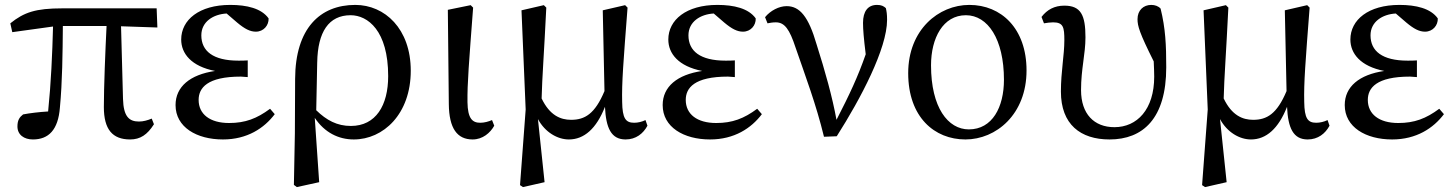

<svg xmlns="http://www.w3.org/2000/svg" viewBox="-20 -554 5914 782"><path d="M473 -447 621 -442 618 -520H234C125 -520 78 -504 22 -459L30 -423L196 -446C193 -334 188 -217 176 -100C140 -98 100 -93 74 -88C60 -77 51 -65 51 -39C51 -5 78 14 114 14C178 14 217 -25 224 -116C234 -221 235 -337 236 -448H414C409 -347 403 -199 403 -118C403 -27 438 14 510 14C551 14 580 -5 607 -48L598 -71C581 -64 564 -59 546 -59C506 -59 483 -79 481 -151Z M1080 -111C1026 -71 979 -53 913 -53C835 -53 789 -89 789 -147C789 -196 824 -242 961 -242C966 -242 976 -241 989 -240V-308C979 -307 961 -307 951 -307C848 -307 800 -346 800 -410C800 -466 849 -496 903 -499L946 -462C977 -436 999 -425 1022 -425C1054 -425 1075 -451 1074 -479C1045 -520 985 -534 918 -534C791 -534 718 -473 718 -393C718 -336 759 -284 856 -265C754 -250 695 -201 695 -126C695 -36 781 14 888 14C987 14 1056 -32 1099 -89Z M1409 -41C1353 -41 1310 -64 1268 -105C1269 -144 1272 -309 1272 -300C1274 -424 1319 -492 1408 -492C1478 -492 1561 -429 1561 -244C1561 -125 1511 -41 1409 -41ZM1181 -11 1177 199 1189 208 1280 188 1262 -74C1302 -14 1359 14 1421 14C1541 14 1653 -89 1653 -266C1653 -437 1547 -534 1427 -534C1283 -534 1183 -438 1182 -233Z M1905 14C1946 14 1977 -13 1993 -42L1984 -65C1970 -59 1953 -54 1936 -54C1904 -54 1885 -71 1884 -138C1883 -214 1890 -298 1907 -523L1897 -533L1804 -514L1808 -130C1809 -31 1842 14 1905 14Z M2609 -65C2595 -58 2578 -54 2563 -54C2528 -54 2515 -72 2514 -139C2512 -216 2519 -302 2536 -523L2526 -533L2435 -512L2442 -183C2403 -90 2362 -66 2306 -66C2263 -66 2219 -84 2186 -153C2188 -239 2196 -337 2205 -523L2195 -533L2104 -512L2121 -108L2098 200L2110 208L2198 188L2171 -69C2200 -15 2251 14 2297 14C2359 14 2409 -30 2444 -119C2448 -33 2469 14 2528 14C2570 14 2600 -10 2617 -42Z M3064 -111C3010 -71 2963 -53 2897 -53C2819 -53 2773 -89 2773 -147C2773 -196 2808 -242 2945 -242C2950 -242 2960 -241 2973 -240V-308C2963 -307 2945 -307 2935 -307C2832 -307 2784 -346 2784 -410C2784 -466 2833 -496 2887 -499L2930 -462C2961 -436 2983 -425 3006 -425C3038 -425 3059 -451 3058 -479C3029 -520 2969 -534 2902 -534C2775 -534 2702 -473 2702 -393C2702 -336 2743 -284 2840 -265C2738 -250 2679 -201 2679 -126C2679 -36 2765 14 2872 14C2971 14 3040 -32 3083 -89Z M3106 -459C3116 -461 3127 -463 3140 -463C3176 -463 3196 -434 3220 -361C3261 -242 3304 -129 3336 3L3388 1C3486 -153 3593 -356 3593 -473C3593 -497 3591 -508 3588 -521C3579 -529 3570 -534 3552 -534C3515 -534 3495 -508 3495 -461C3495 -434 3498 -398 3506 -333C3474 -241 3440 -169 3387 -66C3370 -159 3341 -263 3306 -373C3273 -487 3237 -529 3184 -529C3153 -529 3118 -511 3096 -484Z M3912 14C4037 14 4161 -88 4161 -267C4161 -438 4058 -534 3928 -534C3803 -534 3679 -433 3679 -256C3679 -77 3786 14 3912 14ZM3926 -27C3841 -27 3772 -116 3772 -288C3772 -399 3821 -492 3914 -492C4003 -492 4069 -395 4069 -229C4069 -118 4022 -27 3926 -27Z M4232 -459C4244 -461 4257 -463 4269 -463C4311 -463 4315 -443 4315 -390C4315 -329 4301 -263 4301 -181C4301 -47 4381 14 4499 14C4635 14 4730 -71 4730 -280C4730 -371 4727 -438 4707 -519C4698 -529 4684 -534 4669 -534C4637 -534 4613 -512 4613 -476C4613 -448 4621 -420 4679 -304C4680 -280 4681 -260 4681 -242C4681 -108 4611 -36 4519 -36C4436 -36 4383 -90 4383 -187C4383 -274 4401 -333 4401 -402C4401 -493 4382 -531 4315 -531C4275 -531 4245 -515 4222 -485Z M5387 -65C5373 -58 5356 -54 5341 -54C5306 -54 5293 -72 5292 -139C5290 -216 5297 -302 5314 -523L5304 -533L5213 -512L5220 -183C5181 -90 5140 -66 5084 -66C5041 -66 4997 -84 4964 -153C4966 -239 4974 -337 4983 -523L4973 -533L4882 -512L4899 -108L4876 200L4888 208L4976 188L4949 -69C4978 -15 5029 14 5075 14C5137 14 5187 -30 5222 -119C5226 -33 5247 14 5306 14C5348 14 5378 -10 5395 -42Z M5842 -111C5788 -71 5741 -53 5675 -53C5597 -53 5551 -89 5551 -147C5551 -196 5586 -242 5723 -242C5728 -242 5738 -241 5751 -240V-308C5741 -307 5723 -307 5713 -307C5610 -307 5562 -346 5562 -410C5562 -466 5611 -496 5665 -499L5708 -462C5739 -436 5761 -425 5784 -425C5816 -425 5837 -451 5836 -479C5807 -520 5747 -534 5680 -534C5553 -534 5480 -473 5480 -393C5480 -336 5521 -284 5618 -265C5516 -250 5457 -201 5457 -126C5457 -36 5543 14 5650 14C5749 14 5818 -32 5861 -89Z"/></svg>

Font: Noto Serif CJK JP Medium
Style: Regular
Weight: 500
Designer: Ryoko NISHIZUKA 西塚涼子 (kana & ideographs); Frank Grießhammer (Latin, Greek & Cyrillic); Wenlong ZHANG 张文龙 (bopomofo); San
Foundry: Adobe Systems Incorporated
Version: Version 1.000;PS 1;hotconv 16.6.53;makeotf.lib2.5.65590